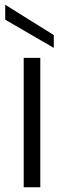

<svg xmlns="http://www.w3.org/2000/svg" viewBox="-20 -790 269 810"><path d="M80 -546H150V0H80ZM2 -770 207 -642V-588L2 -707Z"/></svg>

Font: Parkinsans Light Light
Style: Regular
Weight: 300
Version: Version 1.000